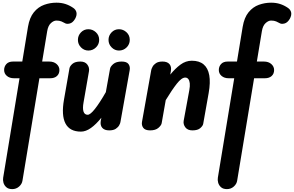

<svg xmlns="http://www.w3.org/2000/svg" viewBox="-20 -948 2138 1396"><path d="M69 427Q41.5 427 26 413.2Q10.5 399.5 5.2 380.2Q0 361 3 344L122 -379H82Q50 -379 30 -396Q10 -413 10 -439Q10 -464 26.2 -482.2Q42.5 -500.5 75 -500.5H142L183.5 -753Q195 -821 226.5 -859.2Q258 -897.5 301.2 -913Q344.5 -928.5 390 -928.5Q425.5 -928.5 454.8 -919.2Q484 -910 512 -891Q531 -878.5 535.8 -858Q540.5 -837.5 526 -811Q509 -782 486.2 -776.8Q463.5 -771.5 450.5 -780.5Q441.5 -786 426.8 -792.2Q412 -798.5 390 -798.5Q370.5 -798.5 350 -779.8Q329.5 -761 323 -720.5L286.5 -500.5H337.5Q371.5 -500.5 391.8 -482.2Q412 -464 412 -439Q412 -411.5 394 -395.2Q376 -379 344.5 -379H266.5L143.5 364.5Q140 389.5 119 408.2Q98 427 69 427Z M568.5 9Q487 9 456 -50.2Q425 -109.5 445.5 -225L485 -451Q488 -467.5 507 -484Q526 -500.5 564.5 -500.5Q599 -500.5 615.2 -478.2Q631.5 -456 627 -430.5L587.5 -203.5Q579.5 -160 587.2 -136.8Q595 -113.5 617.5 -113.5Q636.5 -113.5 670 -155.8Q703.5 -198 749.5 -278L780 -447.5Q782.5 -464 803.5 -482.2Q824.5 -500.5 864.5 -500.5Q901.5 -500.5 914.5 -482Q927.5 -463.5 923 -438L855.5 -60Q854.5 -52 846.8 -37.5Q839 -23 821.8 -11.5Q804.5 0 774 0Q740 0 723.8 -18.2Q707.5 -36.5 712.5 -68.5L717 -92Q678.5 -44 641.2 -17.5Q604 9 568.5 9ZM845 -580.5Q814.5 -580.5 791.8 -603.2Q769 -626 769 -658Q769 -689.5 791 -712.5Q813 -735.5 845 -735.5Q876 -735.5 899.8 -713.5Q923.5 -691.5 923.5 -658Q923.5 -626 900.5 -603.2Q877.5 -580.5 845 -580.5ZM622.5 -580.5Q592 -580.5 569.2 -603.2Q546.5 -626 546.5 -658Q546.5 -689.5 568.5 -712.5Q590.5 -735.5 622.5 -735.5Q653.5 -735.5 677.2 -713.5Q701 -691.5 701 -658Q701 -626 677.8 -603.2Q654.5 -580.5 622.5 -580.5Z M1071.5 0Q1035.5 0 1021.8 -18.5Q1008 -37 1012.5 -62.5L1080 -440.5Q1082 -449 1089.5 -463.2Q1097 -477.5 1114.2 -489Q1131.5 -500.5 1161.5 -500.5Q1196 -500.5 1212 -482Q1228 -463.5 1222.5 -432L1218 -405.5Q1254 -450 1292.2 -478.2Q1330.5 -506.5 1374.5 -506.5Q1428.5 -506.5 1460.2 -480Q1492 -453.5 1501.5 -401.2Q1511 -349 1497 -270.5L1457.5 -48Q1455 -33 1436.2 -16.5Q1417.5 0 1379 0Q1344 0 1327.5 -22.2Q1311 -44.5 1315.5 -70L1356.5 -292.5Q1362 -322.5 1359.8 -342.8Q1357.5 -363 1349 -373.5Q1340.5 -384 1326.5 -384Q1300.5 -384 1265 -338.8Q1229.5 -293.5 1185 -220L1155.5 -52.5Q1153 -37 1132 -18.5Q1111 0 1071.5 0Z M1630 427Q1602.5 427 1587 413.2Q1571.5 399.5 1566.2 380.2Q1561 361 1564 344L1683 -379H1643Q1611 -379 1591 -396Q1571 -413 1571 -439Q1571 -464 1587.2 -482.2Q1603.5 -500.5 1636 -500.5H1703L1744.5 -753Q1756 -821 1787.5 -859.2Q1819 -897.5 1862.2 -913Q1905.5 -928.5 1951 -928.5Q1986.5 -928.5 2015.8 -919.2Q2045 -910 2073 -891Q2092 -878.5 2096.8 -858Q2101.5 -837.5 2087 -811Q2070 -782 2047.2 -776.8Q2024.5 -771.5 2011.5 -780.5Q2002.5 -786 1987.8 -792.2Q1973 -798.5 1951 -798.5Q1931.5 -798.5 1911 -779.8Q1890.5 -761 1884 -720.5L1847.5 -500.5H1898.5Q1932.5 -500.5 1952.8 -482.2Q1973 -464 1973 -439Q1973 -411.5 1955 -395.2Q1937 -379 1905.5 -379H1827.5L1704.5 364.5Q1701 389.5 1680 408.2Q1659 427 1630 427Z"/></svg>

Font: Edu VIC WA NT Hand
Style: Regular
Weight: 400
Designer: Tina and Corey Anderson, Eben Sorkin, Mirko Velimirovic
Foundry: Google for Education
Version: Version 1.000